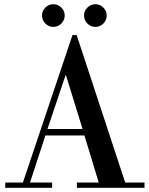

<svg xmlns="http://www.w3.org/2000/svg" viewBox="-20 -894 708 914"><path d="M89 -25 325 -727H345L576 -25H668V0H346V-25H450L382 -249H196L123 -25H228V0H5V-25ZM373 -280 294 -536H292L206 -280ZM396 -782Q380 -798 380 -820Q380 -842 396 -858Q412 -874 434 -874Q456 -874 472 -858Q488 -842 488 -820Q488 -798 472 -782Q456 -766 434 -766Q412 -766 396 -782ZM196 -782Q180 -798 180 -820Q180 -842 196 -858Q212 -874 234 -874Q256 -874 272 -858Q288 -842 288 -820Q288 -798 272 -782Q256 -766 234 -766Q212 -766 196 -782Z"/></svg>

Font: Justus
Style: Oldstyle
Weight: 500
Version: Version 001.000